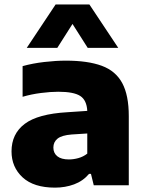

<svg xmlns="http://www.w3.org/2000/svg" viewBox="-20 -828 651 858"><path d="M226 10.5Q131 10.5 81.2 -35.2Q31.5 -81 31.5 -151.5Q31.5 -230 90.5 -274.5Q149.5 -319 281 -326.5L370 -332.5Q367.5 -380.5 338.5 -399.2Q309.5 -418 240 -418Q206.5 -418 163.2 -412.5Q120 -407 81 -395.5V-532.5Q126 -545 178 -551Q230 -557 274 -557Q372.5 -557 434.8 -534Q497 -511 526.2 -456.8Q555.5 -402.5 555.5 -309V0H399L386.5 -51H378Q351 -19 311.2 -4.2Q271.5 10.5 226 10.5ZM218.5 -168.5Q218.5 -144 236 -129.8Q253.5 -115.5 288 -115.5Q308.5 -115.5 330.2 -121.5Q352 -127.5 370 -141.5V-231.5L300 -227Q256 -223.5 237.2 -208.5Q218.5 -193.5 218.5 -168.5ZM99.5 -614 228.5 -808H379.5L508.5 -614H372L304 -721L236 -614Z"/></svg>

Font: Encode Sans Semi Expanded ExtraBold
Style: Regular
Weight: 800
Width: 6
Designer: Multiple Designers
Foundry: Impallari Type
Version: Version 3.000; ttfautohint (v1.8.3) -l 8 -r 50 -G 200 -x 14 